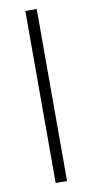

<svg xmlns="http://www.w3.org/2000/svg" viewBox="-85 -762 383 798"><g transform="rotate(-10 107.0 -363.0)"><path d="M83 0V-726H131V0Z"/></g></svg>

Font: Cairo Play Light
Style: Regular
Weight: 300
Version: Version 3.119